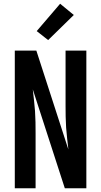

<svg xmlns="http://www.w3.org/2000/svg" viewBox="-20 -1005 540 1025"><path d="M59 0V-735H174L345 -207Q342 -236 338.5 -265Q335 -294 333 -323.5Q331 -353 330.5 -382.5Q330 -412 330 -441V-735H441V0H326L155 -528Q158 -499 161.5 -470Q165 -441 167 -411.5Q169 -382 169.5 -352.5Q170 -323 170 -294V0ZM237 -791 176 -839 301 -985 374 -925Z"/></svg>

Font: Iosevka Fixed
Style: Bold
Weight: 700
Monospace: yes
Designer: Belleve Invis
Foundry: Belleve Invis
Version: Version 32.3.0